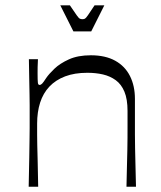

<svg xmlns="http://www.w3.org/2000/svg" viewBox="-20 -707 611 727"><path d="M88.6 0Q90.3 -68.4 90.8 -109.7Q91.3 -151 91.8 -176.9Q92.3 -202.7 92.3 -222.2Q92.3 -241.7 92.3 -266.4Q92.3 -290.3 92.3 -309.1Q92.3 -328 91.8 -349.4Q91.3 -370.9 90.8 -402.5Q90.3 -434.1 89.4 -482.9H123.7Q122.7 -466.4 122.5 -453.1Q122.3 -439.7 122.3 -430.1Q122.3 -402.4 123.4 -393.9Q124.4 -385.4 129.7 -385.4Q134.7 -385.4 139.5 -390.3Q144.3 -395.1 154.9 -411.6Q165.1 -426.7 186.1 -446.8Q207 -466.9 241.1 -482.3Q275.1 -497.7 324.1 -497.7Q379 -497.7 416.2 -477.1Q453.4 -456.4 472.1 -419.2Q490.9 -382 490.9 -332.4Q490.9 -287.9 490.9 -255.9Q490.9 -223.9 490.9 -197.9Q491 -171.9 491.5 -144.9Q492 -118 492.9 -83.9Q493.9 -49.9 494.9 0H458.9Q459.9 -49.1 460.8 -82.2Q461.7 -115.3 462.2 -139.6Q462.7 -164 462.8 -184.9Q462.9 -205.7 462.9 -229.6Q462.9 -253.6 462.9 -287Q462.9 -331.6 451.1 -359.9Q439.3 -388.1 418.2 -403.4Q397.1 -418.7 369.9 -425.1Q342.6 -431.4 310.6 -431.4Q262.4 -431.4 226.5 -417.8Q190.6 -404.1 166.9 -379Q143.3 -353.9 131.9 -318.3Q120.6 -282.7 120.6 -239Q120.6 -215.4 120.6 -197.6Q120.6 -179.7 121.1 -157.1Q121.6 -134.6 122.6 -98.1Q123.6 -61.6 124.6 0ZM258 -588 208.3 -686.9H244.6Q262.4 -660.6 270.2 -649.5Q278 -638.4 282.2 -636.4Q286.4 -634.3 291.7 -634.3Q298 -634.3 301.7 -636.4Q305.4 -638.4 313.1 -649.5Q320.7 -660.6 338.1 -686.9H375.1L325.4 -588Z"/></svg>

Font: Ojuju ExtraLight
Style: Regular
Weight: 200
Designer: Chisaokwu Joboson, Mirko Velimirovic
Foundry: Udi Foundry
Version: Version 1.000